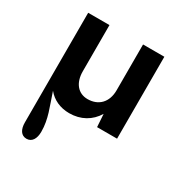

<svg xmlns="http://www.w3.org/2000/svg" viewBox="-169 -638 979 1015"><g transform="rotate(30 320.0 -130.0)"><path d="M80 169C80 212 97 240 130 240C163 240 180 211 180 169C180 91 152 33 125 -50C156 -12 202 10 258 10C328 10 384 -22 418 -78L423 0H545V-500H415V-220C415 -148 372 -103 305 -103C247 -103 210 -147 210 -218V-500H80V-263Z"/></g></svg>

Font: Gully SemiBold
Style: Regular
Weight: 600
Designer: jaikishan Patel
Foundry: MagicType
Version: Version 1.000;Glyphs 3.2 (3242)